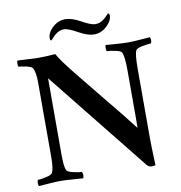

<svg xmlns="http://www.w3.org/2000/svg" viewBox="-88 -895 928 982"><g transform="rotate(-10 375.5 -404.0)"><path d="M315.4 -813.5Q347.7 -813.5 392.6 -789.1Q441.4 -761.7 462.9 -761.7Q483.4 -761.7 499 -771.5Q514.6 -781.2 524.4 -792.5Q534.2 -803.7 536.1 -804.7Q539.1 -804.7 541.5 -800.3Q543.9 -795.9 543.9 -793Q543.9 -772.5 527.3 -752Q494.1 -710.9 448.2 -710.9Q417 -710.9 372.1 -735.4Q321.3 -763.7 300.8 -763.7Q280.3 -763.7 264.6 -753.4Q249 -743.2 239.3 -731.4Q229.5 -719.7 227.5 -718.8Q220.7 -718.8 220.7 -731.4Q220.7 -752.9 236.3 -772.5Q269.5 -813.5 315.4 -813.5ZM144.5 -642.6Q189.5 -642.6 234.4 -646.5Q252.9 -612.3 313.5 -536.6Q374 -460.9 456.5 -360.4Q539.1 -259.8 583 -202.1Q584 -206.1 584 -250V-498Q584 -573.2 573.2 -594.7Q568.4 -603.5 540.5 -609.4Q512.7 -615.2 497.1 -615.2Q494.1 -618.2 493.7 -629.9Q493.2 -641.6 496.1 -647.5Q509.8 -646.5 547.9 -643.6Q585.9 -640.6 611.3 -640.6Q636.7 -640.6 674.8 -643.6Q712.9 -646.5 726.6 -647.5Q733.4 -627.9 725.6 -615.2Q710 -615.2 680.7 -609.4Q651.4 -603.5 646.5 -593.8Q636.7 -574.2 636.7 -500V-135.7Q636.7 -100.6 640.6 1Q636.7 4.9 619.1 4.9Q603.5 4.9 587.9 -17.6L176.8 -531.2V-132.8Q176.8 -70.3 186.5 -51.8Q190.4 -43 220.2 -36.1Q250 -29.3 263.7 -29.3Q272.5 -17.6 265.6 3.9Q256.8 3.9 215.3 0.5Q173.8 -2.9 148.4 -2.9Q123 -2.9 87.4 0Q51.8 2.9 35.2 3.9Q32.2 -1 32.2 -12.2Q32.2 -23.4 35.2 -28.3Q49.8 -28.3 78.6 -34.7Q107.4 -41 112.3 -50.8Q123 -71.3 123 -133.8V-518.6Q123 -574.2 109.4 -595.7Q104.5 -603.5 78.1 -609.4Q51.8 -615.2 39.1 -615.2Q35.2 -619.1 35.2 -631.3Q35.2 -643.6 38.1 -647.5Q130.9 -642.6 144.5 -642.6Z"/></g></svg>

Font: Crimson
Style: Semibold
Weight: 600
Version: Version 0.8